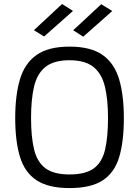

<svg xmlns="http://www.w3.org/2000/svg" viewBox="-20 -937 700 967"><path d="M330.2 10.2Q222.6 10.2 163.2 -29.7Q103.8 -69.6 80.2 -148.3Q56.6 -227 56.6 -342.6Q56.6 -457 80.5 -537.4Q104.4 -617.8 163.8 -660Q223.2 -702.2 330.2 -702.2Q437.2 -702.2 496.6 -660.3Q556 -618.4 579.9 -538Q603.8 -457.6 603.8 -342.6Q603.8 -224 580.2 -145.6Q556.6 -67.2 497.2 -28.5Q437.8 10.2 330.2 10.2ZM330.2 -58.4Q410.7 -58.4 452.3 -88.8Q493.8 -119.3 508.9 -182.4Q524 -245.4 524 -342.6Q524 -436.5 508.3 -501.1Q492.6 -565.6 450.8 -599.6Q408.9 -633.6 330.2 -633.6Q250.9 -633.6 209 -599.9Q167.1 -566.2 151.7 -501.7Q136.4 -437.1 136.4 -342.6Q136.4 -248.4 151.5 -185.1Q166.5 -121.7 208.4 -90Q250.3 -58.4 330.2 -58.4ZM202 -753.2 150.8 -785 292.6 -916.8 347.6 -882ZM399.2 -752.2 348.7 -784.6 489.8 -915.8 545.4 -881.6Z"/></svg>

Font: Titillium Web
Style: Bold
Weight: 700
Designer: Mohamed Gaber, Accademia di Belle Arti di Urbino
Foundry: Kief Type Foundry, Accademia di Belle Arti di Urbino
Version: Version 3.000